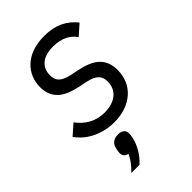

<svg xmlns="http://www.w3.org/2000/svg" viewBox="-233 -610 936 936"><g transform="rotate(-45 235.5 -141.5)"><path d="M209 12C319 12 400 -53 400 -157C400 -243 345 -276 262 -293L223 -301C165 -313 148 -336 148 -372C148 -424 183 -461 258 -461C319 -461 356 -437 379 -405L432 -452C393 -501 340 -528 264 -528C135 -528 73 -451 73 -365C73 -280 133 -248 211 -232L250 -224C310 -212 326 -187 326 -152C326 -89 277 -55 209 -55C149 -55 103 -81 67 -129L14 -82C55 -22 130 12 209 12ZM179 66C146 66 129 82 123 112C120 127 120 132 120 136C120 155 131 166 148 169C135 197 123 214 92 245H148C181 216 209 171 218 126C221 111 221 107 221 102C221 80 208 66 179 66Z"/></g></svg>

Font: Braiins Sans
Style: Italic
Weight: 400
Italic angle: -11.31°
Designer: Mike Abbink, Paul van der Laan, Pieter van Rosmalen, Jiri Chlebus, Lubos Buracinsky
Foundry: Bold Monday, Sudetype
Version: Version 1.000;hotconv 1.0.109;makeotfexe 2.5.65596